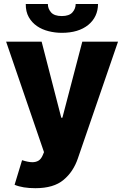

<svg xmlns="http://www.w3.org/2000/svg" viewBox="-20 -759 636 983"><path d="M193.2 -545.5 293.7 -156.2H299.4L401.3 -545.5H584.2L378.6 52.2Q367.2 85.6 349.1 113.1Q331 140.6 305.4 161.9Q255 204.5 161.2 204.5Q95.9 204.5 54.7 187.1L93 61.1Q124.6 71.4 145.6 71.4Q164.1 71.4 177.2 63.4Q190.3 55.4 198.5 36.2L205.3 19.9L11.4 -545.5ZM111.9 -738.6H225.1Q224.8 -715.2 241.1 -696Q257.8 -676.8 296.5 -676.8Q334.2 -676.8 350.9 -695.7Q367.2 -714.1 367.5 -738.6H481.9Q481.2 -671.9 431.8 -631.4Q381.7 -590.9 296.5 -590.9Q262.1 -590.9 228.7 -599.3Q195.3 -607.6 169.2 -625.5Q143.1 -643.5 127.3 -671.3Q111.5 -699.2 111.9 -738.6Z"/></svg>

Font: Inter P Extra Bold
Style: Regular
Weight: 800
Designer: Rasmus Andersson
Foundry: rsms
Version: Version 3.018;git-588b23468